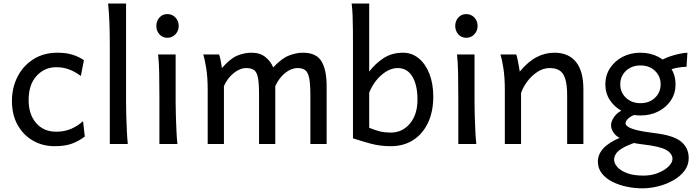

<svg xmlns="http://www.w3.org/2000/svg" viewBox="-20 -801 3866 1068"><path d="M441.9 -127 451.7 -41.5Q414.6 -13.7 376.5 -0.7Q338.4 12.2 283.2 12.2Q217.8 12.2 164.1 -18.3Q110.4 -48.8 78.4 -105.2Q46.4 -161.6 46.4 -239.3Q46.4 -313 77.4 -374Q108.4 -435.1 165.5 -471.4Q222.7 -507.8 300.3 -507.8Q349.1 -507.8 384.5 -496.3Q419.9 -484.9 446.8 -466.3L429.7 -378.4Q397 -402.8 363.8 -415Q330.6 -427.2 293 -427.2Q228 -427.2 183.6 -378.9Q139.2 -330.6 139.2 -244.1Q139.2 -165.5 180.7 -116.9Q222.2 -68.4 293 -68.4Q336.9 -68.4 373.5 -83.5Q410.2 -98.6 441.9 -127Z M681.2 -781.2V-231.9Q681.2 -200.7 682.4 -156.2Q683.6 -111.8 685.8 -69.3Q688 -26.9 690.9 0H590.8V-551.8Q590.8 -694.8 581.1 -781.2Z M859.4 -498H957Q957 -431.6 957 -365.2Q957 -298.8 957 -231.9Q957 -200.7 958.3 -156Q959.5 -111.3 961.7 -68.8Q963.9 -26.4 966.8 0H866.7Q866.7 -35.2 866.7 -82.5Q866.7 -129.9 866.7 -177Q866.7 -224.1 866.7 -258.8Q866.7 -330.1 865.5 -394.8Q864.3 -459.5 859.4 -498ZM849.6 -656.7Q849.6 -684.1 866.7 -703.4Q883.8 -722.7 910.6 -722.7Q938 -722.7 956.1 -703.4Q974.1 -684.1 974.1 -656.7Q974.1 -629.9 956.1 -610.4Q938 -590.8 910.6 -590.8Q883.8 -590.8 866.7 -610.4Q849.6 -629.9 849.6 -656.7Z M1511.2 -322.3V0H1420.9V-278.3Q1420.9 -338.9 1414.6 -369.9Q1408.2 -400.9 1392.8 -411.6Q1377.4 -422.4 1350.1 -422.4Q1314.5 -422.4 1279.8 -394.3Q1245.1 -366.2 1225.6 -322.3V0H1135.3V-300.3Q1135.3 -372.1 1127 -422.4Q1118.7 -472.7 1110.8 -498H1198.7Q1204.1 -482.9 1208 -461.4Q1211.9 -439.9 1214.4 -422.4Q1259.3 -474.1 1298.3 -491Q1337.4 -507.8 1379.4 -507.8Q1427.2 -507.8 1457.3 -482.9Q1487.3 -458 1499.5 -425.8Q1545.4 -475.1 1585.9 -491.5Q1626.5 -507.8 1665 -507.8Q1739.3 -507.8 1768.1 -460.2Q1796.9 -412.6 1796.9 -322.3V0H1706.5V-268.6Q1706.5 -331.5 1700.2 -364.7Q1693.8 -397.9 1678.5 -410.2Q1663.1 -422.4 1635.7 -422.4Q1600.1 -422.4 1566.4 -395.3Q1532.7 -368.2 1511.2 -322.3Z M1936 -781.2H2033.7Q2033.7 -727.5 2033.7 -666.7Q2033.7 -606 2033.7 -550.3Q2033.7 -494.6 2033.7 -454.8Q2033.7 -415 2033.7 -402.8Q2067.9 -447.8 2114 -477.8Q2160.2 -507.8 2221.7 -507.8Q2271 -507.8 2309.1 -476.6Q2347.2 -445.3 2368.7 -390.1Q2390.1 -335 2390.1 -263.7Q2390.1 -180.2 2360.8 -118.2Q2331.5 -56.2 2278.6 -22Q2225.6 12.2 2153.3 12.2Q2094.2 12.2 2042 -2Q1989.7 -16.1 1943.4 -31.7Q1943.4 -51.8 1943.4 -90.8Q1943.4 -129.9 1943.4 -180.7Q1943.4 -231.4 1943.4 -286.1Q1943.4 -340.8 1943.4 -392.8Q1943.4 -444.8 1943.4 -486.6Q1943.4 -528.3 1943.4 -551.8Q1943.4 -586.9 1943.1 -629.9Q1942.9 -672.9 1941.4 -713.4Q1939.9 -753.9 1936 -781.2ZM2033.7 -285.6V-90.3Q2069.8 -75.2 2095.9 -69.3Q2122.1 -63.5 2153.3 -63.5Q2218.3 -63.5 2260.3 -113.8Q2302.2 -164.1 2302.2 -246.6Q2302.2 -328.1 2273.7 -375.2Q2245.1 -422.4 2192.4 -422.4Q2147 -422.4 2102.8 -384.5Q2058.6 -346.7 2033.7 -285.6Z M2522 -498H2619.6Q2619.6 -431.6 2619.6 -365.2Q2619.6 -298.8 2619.6 -231.9Q2619.6 -200.7 2620.8 -156Q2622.1 -111.3 2624.3 -68.8Q2626.5 -26.4 2629.4 0H2529.3Q2529.3 -35.2 2529.3 -82.5Q2529.3 -129.9 2529.3 -177Q2529.3 -224.1 2529.3 -258.8Q2529.3 -330.1 2528.1 -394.8Q2526.9 -459.5 2522 -498ZM2512.2 -656.7Q2512.2 -684.1 2529.3 -703.4Q2546.4 -722.7 2573.2 -722.7Q2600.6 -722.7 2618.7 -703.4Q2636.7 -684.1 2636.7 -656.7Q2636.7 -629.9 2618.7 -610.4Q2600.6 -590.8 2573.2 -590.8Q2546.4 -590.8 2529.3 -610.4Q2512.2 -629.9 2512.2 -656.7Z M3225.1 0H3134.8Q3134.8 -32.7 3134.8 -71.5Q3134.8 -110.4 3134.8 -148.7Q3134.8 -187 3134.8 -218.8Q3134.8 -250.5 3134.8 -268.6Q3134.8 -329.6 3124 -363Q3113.3 -396.5 3091.8 -409.4Q3070.3 -422.4 3037.1 -422.4Q3002 -422.4 2969.7 -401.4Q2937.5 -380.4 2913.3 -348.4Q2889.2 -316.4 2878.4 -283.2V0H2788.1Q2788.1 -44.4 2788.1 -101.3Q2788.1 -158.2 2788.1 -211.9Q2788.1 -265.6 2788.1 -300.3Q2788.1 -372.1 2780 -422.4Q2772 -472.7 2763.7 -498H2851.6Q2855.5 -487.8 2859.1 -469.7Q2862.8 -451.7 2866.2 -433.1Q2869.6 -414.6 2871.1 -402.8Q2917.5 -458.5 2964.8 -483.2Q3012.2 -507.8 3064 -507.8Q3142.1 -507.8 3183.6 -456.8Q3225.1 -405.8 3225.1 -305.2Q3225.1 -283.2 3225.1 -246.6Q3225.1 -210 3225.1 -166.5Q3225.1 -123 3225.1 -79.6Q3225.1 -36.1 3225.1 0Z M3452.1 -192.9 3535.2 -170.9Q3492.7 -158.7 3476.1 -143.3Q3459.5 -127.9 3459.5 -114.7Q3459.5 -106 3472.7 -96.4Q3485.8 -86.9 3520.3 -77.9Q3554.7 -68.8 3618.2 -61Q3727.1 -48.3 3769 -12.9Q3811 22.5 3811 78.1Q3811 117.7 3787.6 148.7Q3764.2 179.7 3725.8 201.7Q3687.5 223.6 3642.1 235.1Q3596.7 246.6 3552.2 246.6Q3509.8 246.6 3466.3 237.5Q3422.9 228.5 3386.5 210.2Q3350.1 191.9 3327.9 163.8Q3305.7 135.7 3305.7 97.7Q3305.7 15.6 3432.6 -36.6Q3432.6 -36.6 3445.1 -34.4Q3457.5 -32.2 3474.1 -28.6Q3490.7 -24.9 3503.9 -20Q3517.1 -15.1 3518.1 -9.8Q3464.4 8.8 3438.2 25.6Q3412.1 42.5 3404.1 57.9Q3396 73.2 3396 87.9Q3396 107.4 3413.8 127.9Q3431.6 148.4 3468 162.1Q3504.4 175.8 3559.6 175.8Q3604 175.8 3640.4 161.1Q3676.8 146.5 3698.7 125Q3720.7 103.5 3720.7 83Q3720.7 53.7 3686.5 33.4Q3652.3 13.2 3557.1 2.4Q3488.3 -5.4 3449.5 -22Q3410.6 -38.6 3394.8 -60.3Q3378.9 -82 3378.9 -105Q3378.9 -127 3397.9 -153.1Q3417 -179.2 3452.1 -192.9ZM3803.7 -507.8 3798.8 -429.7Q3772 -429.2 3742.4 -423.1Q3712.9 -417 3679.2 -402.8L3647.5 -459Q3680.2 -480 3723.9 -492.7Q3767.6 -505.4 3803.7 -507.8ZM3347.2 -332Q3347.2 -381.8 3373 -421.6Q3398.9 -461.4 3443.1 -484.6Q3487.3 -507.8 3542.5 -507.8Q3598.1 -507.8 3642.3 -484.6Q3686.5 -461.4 3712.2 -421.6Q3737.8 -381.8 3737.8 -332Q3737.8 -282.2 3712.2 -243.2Q3686.5 -204.1 3642.3 -181.4Q3598.1 -158.7 3542.5 -158.7Q3487.3 -158.7 3443.1 -181.4Q3398.9 -204.1 3373 -243.2Q3347.2 -282.2 3347.2 -332ZM3430.2 -332Q3430.2 -287.1 3461.9 -257.1Q3493.7 -227.1 3542.5 -227.1Q3591.8 -227.1 3623.3 -257.1Q3654.8 -287.1 3654.8 -332Q3654.8 -377 3623.3 -407Q3591.8 -437 3542.5 -437Q3493.7 -437 3461.9 -407Q3430.2 -377 3430.2 -332Z"/></svg>

Font: Andika LitF DSA DSG
Style: Regular
Weight: 400
Designer: Victor Gaultney, Annie Olsen, Julie Remington, Don Collingsworth, Eric Hays, Becca Hirsbrunner
Foundry: SIL International
Version: Version 6.200 ; LitF DSA DSG; ttfautohint (v1.8.3.10-c5d8)